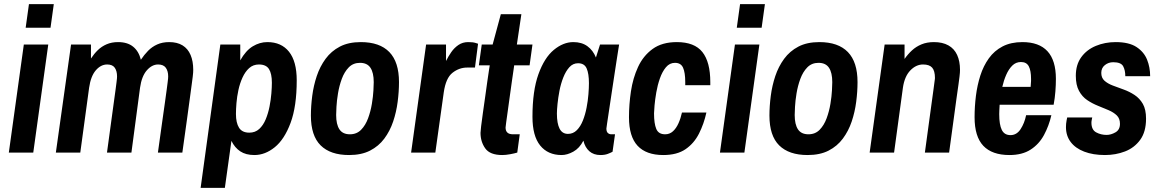

<svg xmlns="http://www.w3.org/2000/svg" viewBox="-20 -743 5645 935"><path d="M23 0 96 -526H215L142 0ZM105 -608 121 -723H242L226 -608Z M252 0 326 -526H423V-458Q438 -481 456.5 -499Q475 -517 499.5 -527.5Q524 -538 555 -538Q601 -538 628.5 -515.5Q656 -493 666 -452Q682 -476 701 -495.5Q720 -515 745.5 -526.5Q771 -538 804 -538Q843 -538 869 -522Q895 -506 908 -475.5Q921 -445 921 -403Q921 -396 920.5 -389Q920 -382 918.5 -369Q917 -356 913.5 -331Q910 -306 904.5 -264Q899 -222 890 -157.5Q881 -93 868 0H749Q761 -87 769.5 -147Q778 -207 783.5 -246Q789 -285 792 -308Q795 -331 796.5 -343Q798 -355 798.5 -360.5Q799 -366 799 -371Q799 -397 787.5 -413Q776 -429 750 -429Q720 -429 695 -400.5Q670 -372 662 -316L620 0H501Q513 -87 521 -147Q529 -207 534.5 -246Q540 -285 543 -308Q546 -331 547.5 -343Q549 -355 549.5 -360.5Q550 -366 550 -371Q550 -397 539 -413Q528 -429 502 -429Q471 -429 446.5 -400.5Q422 -372 414 -316L371 0Z M957 172 1053 -526H1150V-449Q1177 -497 1211 -517.5Q1245 -538 1282 -538Q1350 -538 1387.5 -491Q1425 -444 1425 -352Q1425 -225 1395 -144.5Q1365 -64 1318 -26Q1271 12 1219 12Q1177 12 1150 -6Q1123 -24 1107 -57L1075 172ZM1194 -97Q1223 -97 1242.5 -115Q1262 -133 1274 -162Q1286 -191 1292.5 -224Q1299 -257 1301.5 -288Q1304 -319 1304 -340Q1304 -384 1290 -406.5Q1276 -429 1241 -429Q1213 -429 1193.5 -411.5Q1174 -394 1161 -365.5Q1148 -337 1141 -304.5Q1134 -272 1131.5 -241Q1129 -210 1129 -188Q1129 -145 1144 -121Q1159 -97 1194 -97Z M1680 12Q1589 12 1541.5 -35Q1494 -82 1494 -180Q1494 -226 1500.5 -276Q1507 -326 1522.5 -372.5Q1538 -419 1565.5 -456.5Q1593 -494 1635 -516Q1677 -538 1737 -538Q1829 -538 1876 -489.5Q1923 -441 1923 -343Q1923 -297 1916.5 -247Q1910 -197 1894.5 -151Q1879 -105 1851.5 -68Q1824 -31 1782 -9.5Q1740 12 1680 12ZM1684 -89Q1717 -89 1738.5 -111Q1760 -133 1772.5 -167Q1785 -201 1791 -237.5Q1797 -274 1798.5 -303Q1800 -332 1800 -343Q1800 -389 1784 -413Q1768 -437 1733 -437Q1700 -437 1678.5 -415Q1657 -393 1644.5 -359Q1632 -325 1626 -288.5Q1620 -252 1618.5 -223Q1617 -194 1617 -183Q1617 -137 1633 -113Q1649 -89 1684 -89Z M1982 0 2055 -526H2152V-446Q2163 -468 2177.5 -489Q2192 -510 2212.5 -524Q2233 -538 2260 -538Q2283 -538 2295.5 -534Q2308 -530 2308 -530L2293 -414H2255Q2216 -414 2183.5 -388.5Q2151 -363 2141 -293L2100 0Z M2426 12Q2366 12 2343 -20.5Q2320 -53 2320 -96Q2320 -102 2323 -128.5Q2326 -155 2331.5 -192.5Q2337 -230 2342.5 -270Q2348 -310 2353 -345.5Q2358 -381 2361.5 -403Q2365 -425 2365 -425H2312L2326 -526H2379L2419 -674H2519L2497 -526H2573L2559 -425H2484Q2484 -425 2481 -403.5Q2478 -382 2473 -348.5Q2468 -315 2463 -277Q2458 -239 2453 -204.5Q2448 -170 2445 -147Q2442 -124 2442 -122Q2442 -89 2478 -89H2511L2499 0Q2486 4 2464.5 8Q2443 12 2426 12Z M2715 12Q2648 12 2610.5 -34.5Q2573 -81 2573 -174Q2573 -301 2602 -381.5Q2631 -462 2677 -500Q2723 -538 2772 -538Q2813 -538 2840.5 -518Q2868 -498 2882 -463L2902 -526H2995Q2995 -526 2991.5 -504.5Q2988 -483 2982.5 -447Q2977 -411 2970.5 -368.5Q2964 -326 2957.5 -282.5Q2951 -239 2945.5 -202.5Q2940 -166 2936.5 -142.5Q2933 -119 2933 -117Q2933 -102 2940 -95.5Q2947 -89 2957 -89H2975L2963 -4Q2954 1 2939.5 6.5Q2925 12 2904 12Q2871 12 2850 -6.5Q2829 -25 2821 -58Q2802 -21 2772 -4.5Q2742 12 2715 12ZM2746 -91Q2771 -91 2789 -109Q2807 -127 2818.5 -156Q2830 -185 2836.5 -218.5Q2843 -252 2845.5 -284Q2848 -316 2848 -338Q2848 -384 2837 -409.5Q2826 -435 2795 -435Q2770 -435 2752.5 -415.5Q2735 -396 2723 -365.5Q2711 -335 2704.5 -301Q2698 -267 2695 -237Q2692 -207 2692 -190Q2692 -142 2705 -116.5Q2718 -91 2746 -91Z M3210 12Q3127 12 3085 -33Q3043 -78 3043 -172Q3043 -234 3052.5 -298Q3062 -362 3087 -416.5Q3112 -471 3158 -504.5Q3204 -538 3276 -538Q3362 -538 3400.5 -489.5Q3439 -441 3439 -343V-328H3317V-343Q3317 -389 3306.5 -413Q3296 -437 3267 -437Q3241 -437 3223 -415.5Q3205 -394 3193.5 -361Q3182 -328 3176 -293Q3170 -258 3167.5 -230Q3165 -202 3165 -191Q3165 -141 3176 -115Q3187 -89 3219 -89Q3241 -89 3257 -103.5Q3273 -118 3284 -142.5Q3295 -167 3301 -195H3420Q3408 -140 3384 -92.5Q3360 -45 3318.5 -16.5Q3277 12 3210 12Z M3486 0 3559 -526H3678L3605 0ZM3568 -608 3584 -723H3705L3689 -608Z M3913 12Q3822 12 3774.5 -35Q3727 -82 3727 -180Q3727 -226 3733.5 -276Q3740 -326 3755.5 -372.5Q3771 -419 3798.5 -456.5Q3826 -494 3868 -516Q3910 -538 3970 -538Q4062 -538 4109 -489.5Q4156 -441 4156 -343Q4156 -297 4149.5 -247Q4143 -197 4127.5 -151Q4112 -105 4084.5 -68Q4057 -31 4015 -9.5Q3973 12 3913 12ZM3917 -89Q3950 -89 3971.5 -111Q3993 -133 4005.5 -167Q4018 -201 4024 -237.5Q4030 -274 4031.5 -303Q4033 -332 4033 -343Q4033 -389 4017 -413Q4001 -437 3966 -437Q3933 -437 3911.5 -415Q3890 -393 3877.5 -359Q3865 -325 3859 -288.5Q3853 -252 3851.5 -223Q3850 -194 3850 -183Q3850 -137 3866 -113Q3882 -89 3917 -89Z M4215 0 4288 -526H4385V-456Q4401 -479 4421 -497.5Q4441 -516 4467.5 -527Q4494 -538 4528 -538Q4570 -538 4598.5 -522Q4627 -506 4641 -475.5Q4655 -445 4655 -403Q4655 -396 4654.5 -389Q4654 -382 4652.5 -369Q4651 -356 4647.5 -331Q4644 -306 4638 -264Q4632 -222 4623.5 -157.5Q4615 -93 4602 0H4484Q4496 -87 4504 -147Q4512 -207 4517.5 -246Q4523 -285 4526 -308Q4529 -331 4530.5 -342Q4532 -353 4532.5 -357Q4533 -361 4533 -363Q4533 -398 4519.5 -413.5Q4506 -429 4475 -429Q4441 -429 4413 -400Q4385 -371 4377 -316L4334 0Z M4896 12Q4811 12 4768.5 -33Q4726 -78 4726 -172Q4726 -224 4732.5 -276Q4739 -328 4754 -375Q4769 -422 4795.5 -459Q4822 -496 4862.5 -517Q4903 -538 4959 -538Q5040 -538 5081 -493.5Q5122 -449 5122 -359Q5122 -330 5119.5 -297.5Q5117 -265 5111 -233H4848Q4847 -217 4846.5 -204.5Q4846 -192 4846 -187Q4846 -136 4858.5 -110.5Q4871 -85 4901 -85Q4931 -85 4950 -114Q4969 -143 4977 -182H5100Q5088 -130 5064 -85.5Q5040 -41 4999 -14.5Q4958 12 4896 12ZM4861 -320H4999Q5001 -342 5001 -348.5Q5001 -355 5001 -359Q5001 -399 4990 -420Q4979 -441 4952 -441Q4927 -441 4909.5 -423.5Q4892 -406 4880 -378.5Q4868 -351 4861 -320Z M5361 12Q5303 12 5260 -4.5Q5217 -21 5194 -51.5Q5171 -82 5171 -124Q5171 -141 5174 -156Q5177 -171 5177 -171H5299Q5299 -171 5297 -161.5Q5295 -152 5295 -146Q5295 -111 5318 -98.5Q5341 -86 5369 -86Q5390 -86 5412 -98.5Q5434 -111 5434 -140Q5434 -166 5418.5 -181Q5403 -196 5378.5 -206.5Q5354 -217 5326.5 -228Q5299 -239 5274.5 -255.5Q5250 -272 5234.5 -300.5Q5219 -329 5219 -374Q5219 -428 5245.5 -464.5Q5272 -501 5316.5 -519.5Q5361 -538 5413 -538Q5478 -538 5514.5 -514Q5551 -490 5566 -452.5Q5581 -415 5581 -372H5460Q5460 -401 5449.5 -420.5Q5439 -440 5401 -440Q5378 -440 5360.5 -426Q5343 -412 5343 -388Q5343 -364 5358.5 -350Q5374 -336 5399 -326.5Q5424 -317 5452 -307Q5480 -297 5505 -280.5Q5530 -264 5545.5 -237Q5561 -210 5561 -165Q5561 -101 5532.5 -62Q5504 -23 5458.5 -5.5Q5413 12 5361 12Z"/></svg>

Font: Archivo Narrow
Style: Bold Italic
Weight: 700
Italic angle: -8°
Designer: Hector Gatti
Foundry: Omnibus-Type
Version: Version 3.002